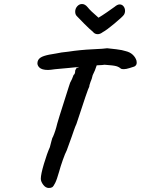

<svg xmlns="http://www.w3.org/2000/svg" viewBox="-20 -882 700 955"><path d="M660 -570Q660 -557 648 -551Q642 -549 624.5 -543.5Q607 -538 596 -538Q587 -538 582 -540Q572 -549 558 -553Q544 -557 500 -560Q487 -558 477 -558Q467 -558 461 -557Q453 -531 441 -508Q437 -489 430 -474Q423 -454 424 -451Q421 -447 405 -400.5Q389 -354 375 -310Q365 -279 360 -265Q355 -255 347.5 -233.5Q340 -212 337 -203L312 -134Q304 -119 292.5 -86.5Q281 -54 274 -28Q263 11 254.5 28Q246 45 240 49Q234 53 223 53Q207 53 195 37Q183 21 183 7Q183 -15 198.5 -67Q214 -119 228 -150Q232 -168 235.5 -179Q239 -190 240 -195Q243 -199 249.5 -216.5Q256 -234 260 -249Q263 -267 322 -450L329 -471Q338 -486 346 -509Q354 -514 354 -530Q354 -533 357.5 -538Q361 -543 361 -545Q362 -546 364 -546Q365 -546 366.5 -545.5Q368 -545 372 -549H371L322 -544L300 -542Q241 -537 233 -535L219 -534Q188 -534 175.5 -546.5Q163 -559 167 -575Q170 -588 182.5 -596Q195 -604 224 -610Q233 -612 259 -616L286 -621L320 -625Q378 -634 443 -637Q470 -638 488.5 -639.5Q507 -641 513 -642Q527 -641 558.5 -637Q590 -633 604 -628Q626 -623 640 -610Q654 -597 659 -580Q660 -576 660 -570ZM466 -712Q451 -712 442 -724Q426 -737 399.5 -763.5Q373 -790 362 -802Q354 -810 354 -824Q354 -839 364 -850.5Q374 -862 388 -862Q403 -862 416 -846Q429 -829 470 -794Q487 -804 511 -820.5Q535 -837 550 -848Q564 -860 575 -860Q587 -860 594.5 -850.5Q602 -841 602 -828Q602 -817 596 -808Q590 -799 550 -765.5Q510 -732 491 -722Q478 -712 466 -712Z"/></svg>

Font: Caveat
Style: Bold
Weight: 700
Designer: Pablo Impallari
Foundry: Pablo Impallari
Version: Version 1.500; ttfautohint (v1.6)